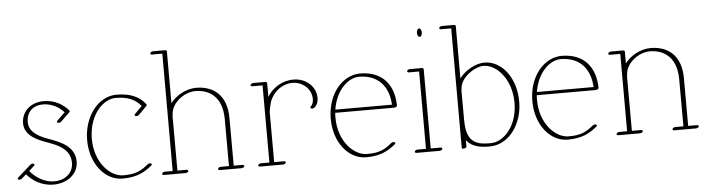

<svg xmlns="http://www.w3.org/2000/svg" viewBox="-44 -864 3911 1060"><g transform="rotate(-5 1911.0 -334.0)"><path d="M77.1 -342.3C77.1 -271 155.8 -242.7 205.1 -225.1C260.7 -205.1 327.1 -176.8 327.1 -103C327.1 -41.5 275.4 -8.8 222.2 -8.8C166.5 -8.8 117.7 -41 87.9 -78.1L116.7 -104C121.6 -108.4 121.1 -113.8 115.7 -115.7C110.4 -117.7 102.1 -116.2 97.2 -111.8L24.9 -47.4C22.5 -45.4 21.5 -43 21.5 -41C21.5 -31.2 39.1 -34.7 44.4 -39.6L68.8 -61C100.1 -24.4 150.4 8.8 215.8 8.8C285.6 8.8 353.5 -33.2 353.5 -107.4C353.5 -189 278.3 -220.2 221.7 -240.7C171.9 -258.3 103.5 -284.7 103.5 -346.7C103.5 -406.7 143.6 -437.5 194.3 -437.5C243.7 -437.5 283.7 -414.1 311 -383.8L266.6 -340.3C262.2 -335.9 263.2 -331.1 268.6 -329.1C273.9 -327.1 282.7 -329.1 287.1 -333.5L336.9 -381.8C339.8 -384.8 340.3 -388.7 338.4 -391.1C309.6 -424.8 264.2 -455.1 200.7 -455.1C126.5 -455.1 77.1 -406.7 77.1 -342.3Z M421.4 -219.7C421.4 -88.9 500.5 8.8 598.1 8.8C677.2 8.8 719.2 -14.6 761.7 -48.8C764.2 -50.8 765.1 -53.2 765.1 -55.2C765.1 -65.4 749 -62.5 742.7 -57.6C703.1 -25.4 674.3 -8.8 604.5 -8.8C529.3 -8.8 447.8 -94.7 447.8 -224.1C447.8 -259.3 453.6 -291.5 463.9 -319.8C491.7 -396 547.9 -438 598.1 -438C663.1 -438 706.1 -420.9 737.8 -381.3L697.3 -340.3C692.9 -335.9 693.8 -331.1 699.7 -329.1C705.6 -327.1 713.9 -329.1 718.3 -333.5L763.7 -379.4C765.1 -380.9 766.1 -383.3 766.1 -385.3C766.1 -386.2 765.6 -387.2 765.1 -388.2C730.5 -433.6 679.2 -455.6 604.5 -455.6C499.5 -455.6 421.4 -345.7 421.4 -219.7Z M810.5 -665.5C810.5 -661.6 814.5 -659.2 820.3 -659.2H876.5L877 -8.8H834C827.1 -8.8 819.8 -4.9 817.9 0C815.9 4.9 820.8 8.8 827.6 8.8H946.8C953.6 8.8 960.9 4.9 962.9 0C964.8 -4.9 960 -8.8 953.1 -8.8H903.3L902.8 -313.5C903.3 -314.5 903.8 -314.9 903.8 -315.9C903.8 -326.7 905.8 -337.9 909.7 -348.1C928.7 -400.4 988.3 -437.5 1039.6 -437.5C1112.8 -437.5 1188.5 -397 1188.5 -268.6L1189 -8.8H1144C1137.2 -8.8 1129.9 -4.9 1127.9 0C1126 4.9 1130.9 8.8 1137.7 8.8H1256.8C1263.7 8.8 1273.4 4.4 1273.4 -2C1273.4 -5.9 1269 -8.8 1263.2 -8.8H1215.3L1214.8 -272.9C1214.8 -405.3 1135.7 -455.1 1046.4 -455.1C990.2 -455.1 934.1 -423.8 902.8 -382.3V-669.9C902.8 -673.3 898.4 -676.8 892.6 -676.8H826.7C819.8 -676.8 810.5 -672.4 810.5 -665.5Z M1346.7 -442.9C1346.7 -439 1350.6 -436.5 1356.4 -436.5H1412.6L1413.1 -8.8H1366.2C1359.4 -8.8 1352.5 -4.9 1350.6 0C1348.6 4.9 1353 8.8 1359.9 8.8H1486.8C1493.7 8.8 1501 4.9 1502.9 0C1504.9 -4.9 1500 -8.8 1493.2 -8.8H1439.5L1439 -282.7C1439 -293.5 1446.8 -329.6 1450.7 -341.3C1471.7 -399.4 1522.5 -436 1578.6 -436C1630.9 -436 1682.6 -395.5 1682.6 -337.4C1682.6 -319.3 1676.3 -304.7 1668.5 -297.9C1663.6 -293.5 1664.1 -288.6 1669.4 -286.1C1674.8 -283.7 1683.1 -285.6 1688 -290C1703.6 -303.7 1709 -321.3 1709 -341.3C1709 -404.3 1654.3 -453.6 1585 -453.6C1520.5 -453.6 1467.8 -418 1439 -370.6V-447.3C1439 -450.7 1434.6 -454.1 1428.7 -454.1H1362.8C1356 -454.1 1346.7 -449.7 1346.7 -442.9Z M1801.3 -268.1C1816.4 -369.1 1880.4 -431.6 1938.5 -437C1941.4 -437.5 1944.8 -437.5 1947.8 -437.5C2053.7 -436.5 2109.9 -369.6 2115.2 -268.1ZM1798.8 -250.5H2125.5C2132.8 -250.5 2140.6 -254.9 2142.1 -259.8V-261.7C2140.1 -371.1 2083 -454.1 1954.6 -455.1C1947.3 -455.1 1939.5 -454.1 1932.1 -453.1C1839.8 -438.5 1771.5 -341.8 1771.5 -219.7C1771.5 -88.4 1850.6 8.8 1948.2 8.8C2027.3 8.8 2068.8 -14.6 2111.3 -48.8C2116.2 -52.7 2116.2 -58.1 2111.3 -60.5C2106.4 -63 2097.7 -61.5 2092.8 -57.6C2053.2 -25.4 2024.4 -8.8 1955.1 -8.8C1879.9 -8.8 1797.9 -94.2 1797.9 -223.6C1797.9 -232.9 1797.9 -241.7 1798.8 -250.5Z M2286.6 -650.9C2286.6 -638.2 2293 -627.4 2300.3 -627.4C2307.6 -627.4 2314 -638.2 2314 -650.9C2314 -663.6 2307.6 -674.3 2300.3 -674.3C2293 -674.3 2286.6 -663.6 2286.6 -650.9ZM2214.4 -443.8C2214.4 -439.9 2218.3 -437.5 2224.1 -437.5H2280.3L2280.8 -8.8H2233.9C2227.1 -8.8 2220.2 -4.9 2218.3 0C2216.3 4.9 2220.7 8.8 2227.5 8.8H2354.5C2361.3 8.8 2371.1 4.4 2371.1 -2C2371.1 -5.9 2366.7 -8.8 2360.8 -8.8H2307.1L2306.6 -448.2C2306.6 -451.7 2302.2 -455.1 2296.4 -455.1H2230.5C2223.6 -455.1 2214.4 -450.7 2214.4 -443.8Z M2411.6 -665.5C2411.6 -661.6 2415.5 -659.2 2421.4 -659.2H2477.5L2478 2C2478 6.5 2482 8.3 2486.8 8.3C2494.5 8.3 2504.4 3.7 2504.4 -2V-37.6C2534.7 3.4 2585.9 8.8 2632.8 8.8C2737.8 8.8 2816.4 -97.2 2816.4 -223.6C2816.4 -354.5 2740.7 -455.1 2642.6 -455.1C2595.2 -455.1 2536.6 -422.9 2503.9 -379.9V-669.9C2503.9 -673.3 2499.5 -676.8 2493.7 -676.8H2427.7C2420.9 -676.8 2411.6 -672.4 2411.6 -665.5ZM2635.7 -437.5C2710.4 -437.5 2790 -349.6 2790 -219.7C2790 -185.1 2784.2 -152.8 2773.9 -125C2746.1 -48.8 2689.9 -8.8 2639.2 -8.8C2576.2 -8.8 2504.9 -13.7 2504.9 -141.1C2504.9 -142.1 2504.9 -143.1 2504.4 -143.6L2503.9 -313.5C2504.4 -314.5 2504.9 -314.9 2504.9 -315.9C2504.9 -387.7 2593.3 -437.5 2635.7 -437.5Z M2918.5 -268.1C2933.6 -369.1 2997.6 -431.6 3055.7 -437C3058.6 -437.5 3062 -437.5 3064.9 -437.5C3170.9 -436.5 3227.1 -369.6 3232.4 -268.1ZM2916 -250.5H3242.7C3250 -250.5 3257.8 -254.9 3259.3 -259.8V-261.7C3257.3 -371.1 3200.2 -454.1 3071.8 -455.1C3064.5 -455.1 3056.6 -454.1 3049.3 -453.1C2957 -438.5 2888.7 -341.8 2888.7 -219.7C2888.7 -88.4 2967.8 8.8 3065.4 8.8C3144.5 8.8 3186 -14.6 3228.5 -48.8C3233.4 -52.7 3233.4 -58.1 3228.5 -60.5C3223.6 -63 3214.8 -61.5 3210 -57.6C3170.4 -25.4 3141.6 -8.8 3072.3 -8.8C2997.1 -8.8 2915 -94.2 2915 -223.6C2915 -232.9 2915 -241.7 2916 -250.5Z M3329.1 -443.8C3329.1 -439.9 3333 -437.5 3338.9 -437.5H3395L3395.5 -8.8H3352.5C3345.7 -8.8 3338.4 -4.9 3336.4 0C3334.5 4.9 3339.4 8.8 3346.2 8.8H3465.3C3472.2 8.8 3479.5 4.9 3481.4 0C3483.4 -4.9 3478.5 -8.8 3471.7 -8.8H3421.9L3421.4 -313C3421.9 -314 3422.4 -314.9 3422.4 -315.9C3422.4 -326.7 3424.3 -337.9 3428.2 -348.1C3447.3 -400.4 3506.8 -437.5 3558.1 -437.5C3631.3 -437.5 3707 -397 3707 -268.6L3707.5 -8.8H3662.6C3655.8 -8.8 3648.4 -4.9 3646.5 0C3644.5 4.9 3649.4 8.8 3656.2 8.8H3775.4C3782.2 8.8 3792 4.4 3792 -2C3792 -5.9 3787.6 -8.8 3781.7 -8.8H3733.9L3733.4 -272.9C3733.4 -405.3 3654.3 -455.1 3564.9 -455.1C3508.8 -455.1 3452.6 -424.3 3421.4 -382.3V-448.2C3421.4 -451.7 3417 -455.1 3411.1 -455.1H3345.2C3338.4 -455.1 3329.1 -450.7 3329.1 -443.8Z"/></g></svg>

Font: WireWyrm
Style: Light
Weight: 200
Version: Version 001.000